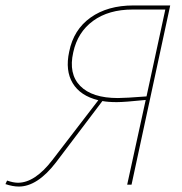

<svg xmlns="http://www.w3.org/2000/svg" viewBox="-39 -678 667 705"><path d="M451 -658H586L444 0H428L496 -311Q418 -303 390 -303Q358 -303 337 -307L166 -81Q98 7 30 7Q8 7 -19 -2L-13 -15Q10 -7 27 -7Q89 -7 153 -90L322 -310Q256 -326 228 -372.5Q200 -419 215 -488Q231 -569 293.5 -613.5Q356 -658 451 -658ZM394 -318Q421 -318 499 -324L568 -643H448Q360 -643 303 -601.5Q246 -560 230 -486Q212 -407 255.5 -362.5Q299 -318 394 -318Z"/></svg>

Font: EauTest Thin
Style: Italic
Weight: 250
Italic angle: -12°
Designer: Christian Thalmann (Catharsis Fonts)
Version: Version 0.001;PS 000.001;hotconv 1.0.88;makeotf.lib2.5.64775